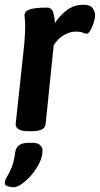

<svg xmlns="http://www.w3.org/2000/svg" viewBox="-27 -550 420 808"><path d="M90 2Q63 2 50.5 -6.5Q38 -15 39 -29L75 -363Q77 -388 78 -406Q79 -424 79 -437Q79 -458 77.5 -469Q76 -480 76 -486Q77 -504 99.5 -511Q122 -518 171 -518Q191 -518 197 -497.5Q203 -477 204 -453Q224 -484 254 -507Q284 -530 325 -530Q352 -530 362.5 -516Q373 -502 373 -487Q373 -472 367 -453.5Q361 -435 353 -421.5Q345 -408 338 -408Q331 -408 321.5 -412.5Q312 -417 291 -417Q268 -417 243 -403Q218 -389 199 -360L165 -28Q162 2 109 2ZM30 238Q19 238 6 234Q-7 230 -7 220Q-7 209 2 194.5Q11 180 21.5 155.5Q32 131 37 91Q39 73 52.5 62Q66 51 94 51H110Q131 51 141.5 60.5Q152 70 152 84Q152 109 139 135.5Q126 162 106 185.5Q86 209 65.5 223.5Q45 238 30 238Z"/></svg>

Font: Asap SemiBold
Style: Italic
Weight: 600
Italic angle: -6°
Designer: Pablo Cosgaya
Foundry: Omnibus-Type
Version: Version 3.001; ttfautohint (v1.8.3)